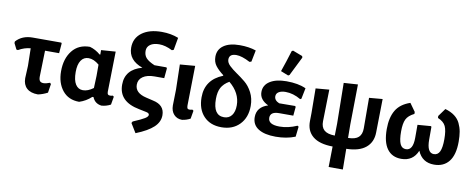

<svg xmlns="http://www.w3.org/2000/svg" viewBox="-81 -1096 4058 1638"><g transform="rotate(10 1948.0 -276.5)"><path d="M266 6Q202 6 168.5 -25Q135 -56 135 -112L140 -220L137 -371Q84 -367 32 -337L19 -339L-7 -391L-6 -405Q47 -464 138 -464H386L390 -457L383 -372H261L255 -146Q255 -120 264.5 -108.5Q274 -97 296 -97Q317 -97 351 -110L360 -100L348 -24Q309 -3 266 6Z M623 7Q530 7 478 -57.5Q426 -122 426 -224Q426 -333 480.5 -402Q535 -471 633 -471Q683 -457 725 -421H731V-460L856 -469L849 -121Q849 -104 854.5 -97.5Q860 -91 874 -91Q885 -91 897 -95L907 -87L895 -17Q858 3 816 6Q758 -1 737 -54H727Q682 -12 623 7ZM550 -239Q550 -168 573 -132Q596 -96 637 -96Q680 -96 727 -131L731 -237V-334Q684 -374 639 -374Q597 -374 573.5 -339Q550 -304 550 -239Z M1143 187 1094 107 1102 93Q1175 62 1201.5 45.5Q1228 29 1228 14Q1228 -2 1201 -7L1138 -20Q959 -54 959 -201Q959 -334 1104 -373Q980 -417 980 -526Q980 -608 1043.5 -655.5Q1107 -703 1215 -703Q1295 -703 1360 -677L1341 -570L1326 -564Q1265 -595 1212 -595Q1163 -595 1134.5 -575Q1106 -555 1106 -520Q1106 -482 1128 -458Q1150 -434 1202 -412H1306L1311 -403L1303 -318H1219Q1155 -318 1118.5 -292.5Q1082 -267 1082 -223Q1082 -151 1180 -128L1243 -113Q1343 -92 1343 -3Q1343 55 1294.5 100.5Q1246 146 1143 187Z M1514 6Q1470 6 1443 -23.5Q1416 -53 1416 -102L1419 -239L1414 -456L1545 -467L1539 -124Q1539 -106 1543.5 -98.5Q1548 -91 1561 -91Q1571 -91 1587 -95L1597 -87L1585 -17Q1552 1 1514 6Z M1855 10Q1758 10 1701.5 -50Q1645 -110 1645 -213Q1645 -365 1794 -425L1795 -430Q1749 -465 1725 -497Q1701 -529 1701 -574Q1701 -637 1751 -672Q1801 -707 1890 -707Q1970 -707 2031 -686L2011 -586L1995 -581Q1923 -619 1876 -619Q1814 -619 1814 -570Q1814 -543 1840.5 -517.5Q1867 -492 1904.5 -466.5Q1942 -441 1980 -410Q2018 -379 2044.5 -328Q2071 -277 2071 -212Q2071 -112 2012 -51Q1953 10 1855 10ZM1768 -220Q1768 -78 1862 -78Q1905 -78 1929 -109.5Q1953 -141 1953 -197Q1953 -304 1856 -384Q1809 -357 1788.5 -319Q1768 -281 1768 -220Z M2334 -734 2345 -740 2429 -708 2433 -695Q2404 -636 2351 -530L2340 -524L2274 -550Q2304 -635 2334 -734ZM2325 9Q2228 9 2174.5 -25Q2121 -59 2121 -125Q2121 -213 2217 -243Q2140 -279 2140 -346Q2140 -406 2193 -439.5Q2246 -473 2336 -473Q2438 -473 2505 -442L2486 -348L2476 -343Q2410 -382 2344 -382Q2307 -382 2285 -368.5Q2263 -355 2263 -330Q2263 -295 2306 -277L2445 -278L2450 -270L2443 -194H2320Q2244 -194 2244 -141Q2244 -82 2343 -82Q2417 -82 2494 -116L2504 -109L2494 -21Q2419 9 2325 9Z M2816 185 2819 7Q2704 6 2646.5 -41.5Q2589 -89 2591 -175L2592 -243L2590 -456L2707 -466L2701 -191Q2700 -140 2728.5 -114.5Q2757 -89 2821 -88L2823 -192L2818 -544L2940 -552L2935 -204L2936 -88Q2999 -89 3026.5 -114.5Q3054 -140 3054 -191L3053 -456L3169 -466L3164 -175Q3163 -91 3105.5 -43.5Q3048 4 2937 6L2939 185Z M3413 9Q3333 9 3290.5 -49Q3248 -107 3248 -220Q3248 -320 3285 -383Q3322 -446 3408 -475L3458 -405V-388Q3407 -363 3389.5 -327Q3372 -291 3372 -222Q3372 -148 3387.5 -113.5Q3403 -79 3438 -79Q3500 -79 3500 -189V-301L3615 -310L3620 -305V-194Q3620 -79 3680 -79Q3715 -79 3731 -113Q3747 -147 3747 -220Q3747 -295 3730 -331.5Q3713 -368 3662 -389L3661 -406L3711 -475Q3760 -461 3792.5 -436.5Q3825 -412 3841.5 -377.5Q3858 -343 3864.5 -306Q3871 -269 3871 -220Q3871 -106 3825.5 -48.5Q3780 9 3697 9Q3594 9 3554 -86Q3515 9 3413 9Z"/></g></svg>

Font: Alegreya Sans SC
Style: Bold
Weight: 700
Designer: Juan Pablo del Peral
Foundry: Huerta Tipografica
Version: Version 2.007